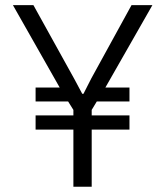

<svg xmlns="http://www.w3.org/2000/svg" viewBox="-20 -712 630 732"><path d="M329.6 -217.8V0H259.8V-217.8H115.7V-272H259.8V-293L239.7 -325.2H115.7V-378.4H207.5L29.3 -692.4H107.4L262.7 -412.1L293.5 -354.5H298.3L327.6 -412.1L481.4 -692.4H561L381.8 -378.4H473.6V-325.2H349.1L329.6 -293V-272H473.6V-217.8Z"/></svg>

Font: Metrophobic
Style: Regular
Weight: 400
Designer: vernon adams
Foundry: vernon adams
Version: Version 1.000